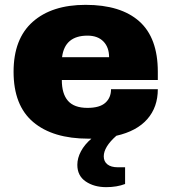

<svg xmlns="http://www.w3.org/2000/svg" viewBox="-20 -560 707 792"><path d="M631 -230H235Q235 -173 260.5 -144Q286 -115 341 -115Q391 -115 414.5 -136Q438 -157 438 -192H631Q631 -118 587.5 -68.5Q544 -19 460 0Q408 46 408 85Q408 106 423 118Q438 130 466 130H496V199Q462 212 418 212Q368 212 333.5 188.5Q299 165 299 120Q299 92 314 64Q329 36 357 12H345Q198 12 117 -56.5Q36 -125 36 -264Q36 -400 115 -470Q194 -540 333 -540Q478 -540 554.5 -472Q631 -404 631 -264ZM430 -324Q430 -365 406.5 -389Q383 -413 341 -413Q247 -413 236 -324Z"/></svg>

Font: Archivo Black
Style: Regular
Weight: 400
Designer: Hector Gatti
Foundry: Omnibus-Type
Version: Version 1.101; ttfautohint (v1.8)